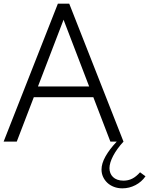

<svg xmlns="http://www.w3.org/2000/svg" viewBox="-27 -770 811 1044"><path d="M64.1 0 156.8 -241.4H480.5L573.2 0H644.5L349.5 -750H287.7L-7.3 0ZM318.6 -662.7 457.7 -300H179.5ZM638.6 254.1Q675.9 254.1 709.5 236.6Q743.2 219.1 764.1 188.6L734.5 166.8Q713.6 190.5 692 201.4Q670.5 212.3 644.5 212.3Q625.5 212.3 611.1 207Q596.8 201.8 587.3 192.5Q577.7 183.2 573 170.9Q568.2 158.6 568.2 144.5Q568.2 130 573.4 113Q578.6 95.9 588.4 77.3Q598.2 58.6 612.3 39.1Q626.4 19.5 644.5 0H607.7Q567.7 42.7 546.4 80.9Q525 119.1 525 151.8Q525 173.2 533.4 191.6Q541.8 210 556.8 224.1Q571.8 238.2 592.7 246.1Q613.6 254.1 638.6 254.1Z"/></svg>

Font: Spartan MB
Style: Regular
Weight: 212
Designer: Matt Bailey, Mirko Velimirovic
Foundry: Matt Bailey
Version: Version 1.005